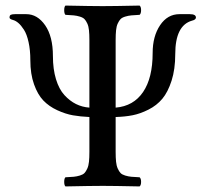

<svg xmlns="http://www.w3.org/2000/svg" viewBox="-20 -667 737 689"><path d="M300.8 -522.9Q300.8 -543.9 299.3 -558.3Q297.9 -572.8 293.2 -582.8Q288.6 -592.8 283.2 -598.4Q277.8 -604 266.6 -607.4Q255.4 -610.8 244.6 -611.8Q233.9 -612.8 214.8 -613.8Q210.4 -618.2 210.4 -630.4Q210.4 -642.6 214.8 -647Q310.5 -645 348.1 -645Q387.2 -645 481 -647Q486.3 -642.6 486.3 -630.4Q486.3 -618.2 481 -613.8Q461.9 -612.8 451.2 -611.8Q440.4 -610.8 429.2 -607.4Q418 -604 412.6 -598.4Q407.2 -592.8 402.6 -582.8Q397.9 -572.8 396.5 -558.3Q395 -543.9 395 -522.9V-280.8Q459 -286.1 493.4 -336.7Q527.8 -387.2 527.8 -477.1Q527.8 -536.6 554.4 -576.4Q581.1 -616.2 624 -616.2H661.1Q683.1 -616.2 683.1 -604Q683.1 -596.2 668.9 -592.8Q608.9 -575.7 608.9 -473.1Q608.9 -418.5 595.7 -377.4Q582.5 -336.4 562.5 -312.5Q542.5 -288.6 512.9 -273.7Q483.4 -258.8 455.8 -253.4Q428.2 -248 395 -247.1V-122.1Q395 -101.1 396.5 -86.7Q397.9 -72.3 402.6 -62Q407.2 -51.8 412.6 -46.1Q418 -40.5 429.2 -37.1Q440.4 -33.7 451.2 -32.7Q461.9 -31.7 481 -30.8Q486.3 -26.4 486.3 -14.4Q486.3 -2.4 481 2Q385.3 0 349.1 0Q308.6 0 214.8 2Q210.4 -2.4 210.4 -14.4Q210.4 -26.4 214.8 -30.8Q233.9 -31.7 244.6 -32.7Q255.4 -33.7 266.6 -37.1Q277.8 -40.5 283.2 -46.1Q288.6 -51.8 293.2 -62Q297.9 -72.3 299.3 -86.7Q300.8 -101.1 300.8 -122.1V-247.1Q268.6 -248.5 241.9 -253.2Q215.3 -257.8 185.5 -271.5Q155.8 -285.2 135.5 -306.4Q115.2 -327.6 102.1 -364.5Q88.9 -401.4 88.9 -450.2Q88.9 -487.3 82.5 -515.9Q76.2 -544.4 65.9 -560.3Q55.7 -576.2 45.9 -584.5Q36.1 -592.8 26.9 -595.2Q14.2 -598.6 14.2 -604Q14.2 -611.8 19 -614Q23.9 -616.2 34.2 -616.2H74.2Q114.3 -616.2 142.1 -576.2Q169.9 -536.1 169.9 -465.8Q169.9 -418.9 180.9 -382.8Q191.9 -346.7 211.2 -325.7Q230.5 -304.7 252.7 -293.7Q274.9 -282.7 300.8 -280.8Z"/></svg>

Font: Common Serif News
Style: Regular
Weight: 450
Designer: Philipp H. Poll, Khaled Hosny
Foundry: Stefan Peev, Context Ltd.
Version: Version 1.026